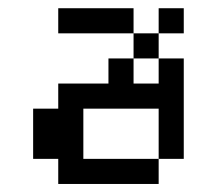

<svg xmlns="http://www.w3.org/2000/svg" viewBox="-20 -458 540 478"><path d="M125 -437.5H312.5V-375H125ZM375 -437.5H437.5V-375H375ZM312.5 -375H375V-312.5H312.5ZM250 -312.5H312.5V-250H375V-312.5H437.5V-62.5H375V-187.5H187.5V-62.5H375V0H125V-62.5H62.5V-187.5H125V-250H250Z"/></svg>

Font: Half Eighties
Style: Regular
Weight: 400
Monospace: yes
Designer: Jayvee Enaguas (HarvettFox96)
Version: 20191127.01dev02